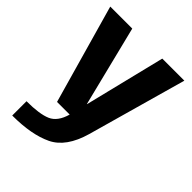

<svg xmlns="http://www.w3.org/2000/svg" viewBox="-229 -721 1083 1083"><g transform="rotate(45 313.0 -179.0)"><path d="M180.5 0H437L603.5 -592.5H427.5L309 -110.5H308L188 -592.5H12.5ZM56 233Q209 233 302.5 188.2Q396 143.5 437 0L281.5 -0.5Q260.5 75 209.8 97Q159 119 56 119Z"/></g></svg>

Font: Anybody Thin
Style: Bold
Weight: 700
Version: Version 1.113;gftools[0.9.25]